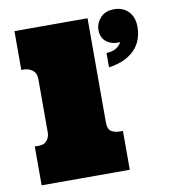

<svg xmlns="http://www.w3.org/2000/svg" viewBox="-83 -810 785 882"><g transform="rotate(-10 310.0 -369.5)"><path d="M380.9 -719.2V-233.9Q380.9 -201.2 397 -191.2Q413.1 -181.2 438 -181.2H451.2V0H40V-181.2H59.1Q85 -181.2 97.4 -197.5Q109.9 -213.9 109.9 -232.9V-482.9Q109.9 -511.2 92 -524.7Q74.2 -538.1 50.8 -538.1H40V-719.2ZM439 -546.9Q466.8 -547.9 483.4 -557.9Q500 -567.9 509.8 -585Q471.7 -582 446.3 -601.1Q420.9 -620.1 420.9 -657.2Q420.9 -688 443.4 -713.4Q465.8 -738.8 507.8 -738.8Q549.8 -738.8 575 -711.9Q600.1 -685.1 600.1 -640.1Q600.1 -615.2 592.5 -589.6Q585 -564 566.9 -542Q548.8 -520 517.8 -503.4Q486.8 -486.8 439 -480Z"/></g></svg>

Font: Ultra
Style: Regular
Weight: 400
Designer: Astigmatic (AOETI)
Foundry: Astigmatic (AOETI)
Version: Version 1.001